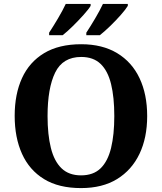

<svg xmlns="http://www.w3.org/2000/svg" viewBox="-20 -951 827 981"><path d="M394 10Q280 10 205 -36Q130 -82 92.5 -165Q55 -248 55 -359Q55 -470 92.5 -552Q130 -634 205.5 -679.5Q281 -725 395 -725Q503 -725 578.5 -679.5Q654 -634 693 -551.5Q732 -469 732 -358Q732 -247 692.5 -164.5Q653 -82 578 -36Q503 10 394 10ZM394 -55Q457 -55 494 -91Q531 -127 547.5 -195Q564 -263 564 -358Q564 -454 547.5 -521.5Q531 -589 494 -624.5Q457 -660 395 -660Q301 -660 262 -580.5Q223 -501 223 -358Q223 -263 240 -195Q257 -127 294.5 -91Q332 -55 394 -55ZM421 -784Q442 -816 466 -856.5Q490 -897 506 -931H633V-921Q623 -904 597.5 -875Q572 -846 542.5 -817.5Q513 -789 490 -771H421ZM231 -784Q252 -816 276 -856.5Q300 -897 316 -931H443V-921Q433 -904 407 -875Q381 -846 352 -817.5Q323 -789 300 -771H231Z"/></svg>

Font: Noto Serif Tamil
Style: Bold
Weight: 700
Designer: Indian Type Foundry, Tom Grace, and the Monotype Design Team
Foundry: Monotype Imaging Inc.
Version: Version 2.003